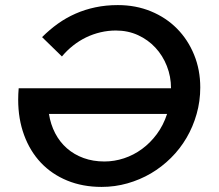

<svg xmlns="http://www.w3.org/2000/svg" viewBox="-20 -727 863 755"><path d="M443.5 -707Q514 -707 573.5 -682.5Q633 -658 676 -614.5Q719 -571 743.2 -511.8Q767.5 -452.5 767.5 -383Q767.5 -329 753.2 -278.8Q739 -228.5 713.5 -185Q688 -141.5 652.2 -106Q616.5 -70.5 573.5 -45.2Q530.5 -20 481.2 -6Q432 8 379.5 8Q305 8 244.2 -17Q183.5 -42 140.8 -87.2Q98 -132.5 74.8 -195.8Q51.5 -259 51.5 -335Q51.5 -346.5 52 -357.5Q52.5 -368.5 53.5 -380H652.5Q652.5 -426 636.2 -467.2Q620 -508.5 591.2 -539.5Q562.5 -570.5 522.8 -588.8Q483 -607 435.5 -607Q405 -607 375.2 -600Q345.5 -593 318.2 -579.8Q291 -566.5 267 -547.5Q243 -528.5 223.5 -505L145.5 -581Q175 -610.5 207.5 -633.8Q240 -657 276.8 -673.2Q313.5 -689.5 355 -698.2Q396.5 -707 443.5 -707ZM390.5 -92Q429.5 -92 467.5 -104.5Q505.5 -117 538.2 -141Q571 -165 596.8 -199.8Q622.5 -234.5 637 -279H172.5Q179 -237.5 197 -203Q215 -168.5 243.2 -143.8Q271.5 -119 308.8 -105.5Q346 -92 390.5 -92Z"/></svg>

Font: Argentum Sans
Style: Italic
Weight: 400
Italic angle: -11.3099°
Designer: Julieta Ulanovsky, Owen Earl, Rasmus Andersson, Cristiano Sobral
Foundry: The Argentum Sans Project Authors
Version: Version 3.131; ttfautohint (v1.8.4.7-5d5b-dirty)